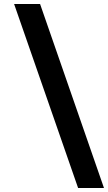

<svg xmlns="http://www.w3.org/2000/svg" viewBox="-20 -832 542 964"><path d="M50.8 -812H181.2L502 111.8H372.1Z"/></svg>

Font: TruenoSBd
Style: Demi
Weight: 600
Designer: Julieta Ulanovsky
Foundry: Julieta Ulanovsky
Version: Version 3.001b